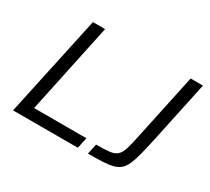

<svg xmlns="http://www.w3.org/2000/svg" viewBox="-134 -912 1239 1135"><g transform="rotate(30 485.0 -344.0)"><path d="M58 0 206 -688H289L159 -74H516L500 0ZM569 0 584 -70Q642 -70 675 -74Q708 -78 726 -94Q744 -110 755 -146.5Q766 -183 779 -247L873 -688H957L867 -265Q853 -201 841.5 -156Q830 -111 817 -81.5Q804 -52 785.5 -35.5Q767 -19 738.5 -11.5Q710 -4 669 -2Q628 0 569 0Z"/></g></svg>

Font: Saira SemiExpanded
Style: Italic
Weight: 400
Width: 6
Italic angle: -12°
Designer: Hector Gatti with collaboration of the Omnibus-Type team
Foundry: Omnibus-Type
Version: Version 1.101